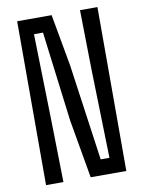

<svg xmlns="http://www.w3.org/2000/svg" viewBox="-89 -862 689 923"><g transform="rotate(-10 256.0 -400.0)"><path d="M59.9 0V-800H228.2L273.9 -546.6L340.1 -76.4H382.9L371.6 -512.6L366.7 -800H451.8V0H277.8L228.1 -285.1L172.8 -724.6H128.8L138.9 -299.8L144.8 0Z"/></g></svg>

Font: Big Shoulders Text SC Thin
Style: Regular
Weight: 100
Designer: Patric King
Foundry: XO Type Co
Version: Version 2.002